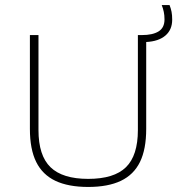

<svg xmlns="http://www.w3.org/2000/svg" viewBox="-20 -734 702 761"><path d="M329.5 7Q251 7 199.8 -17.2Q148.5 -41.5 123.5 -92Q98.5 -142.5 98.5 -223V-595H132.5V-218.5Q132.5 -117.5 180.2 -71.2Q228 -25 329.5 -25Q432 -25 479.2 -71.2Q526.5 -117.5 526.5 -218.5V-595H542.5Q585 -595 608.5 -609.5Q632 -624 632 -657Q632 -673.5 629.2 -686.8Q626.5 -700 621 -714H652Q657.5 -700 660 -687Q662.5 -674 662.5 -656Q662.5 -616 635.5 -593Q608.5 -570 559.5 -567.5V-223Q559.5 -142.5 534.8 -92Q510 -41.5 459 -17.2Q408 7 329.5 7Z"/></svg>

Font: Encode Sans SC SemiExpanded Thin
Style: Regular
Weight: 250
Width: 6
Designer: Multiple Designers
Foundry: Impallari Type
Version: Version 3.002